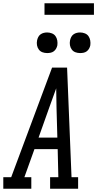

<svg xmlns="http://www.w3.org/2000/svg" viewBox="-46 -1145 590 1165"><path d="M-26 0V-70H22L270 -735H361L388 -70H428V0H258V-70H308L304 -240H163L102 -70H144V0ZM302 -310 297 -490Q297 -520 296 -549.5Q295 -579 295 -609Q284 -579 273.5 -549.5Q263 -520 252 -490L188 -310ZM440 -823Q425 -823 411.5 -828Q398 -833 389.5 -844.5Q381 -856 378.5 -870.5Q376 -885 379 -900Q381 -910 386 -920Q391 -930 400 -936.5Q409 -943 419.5 -945.5Q430 -948 440 -948Q455 -948 469 -942.5Q483 -937 491 -925.5Q499 -914 501.5 -899.5Q504 -885 502 -870Q500 -860 494.5 -850Q489 -840 480 -833.5Q471 -827 460.5 -825Q450 -823 440 -823ZM240 -823Q225 -823 211.5 -828Q198 -833 189.5 -844.5Q181 -856 178.5 -870.5Q176 -885 179 -900Q181 -910 186 -920Q191 -930 200 -936.5Q209 -943 219.5 -945.5Q230 -948 240 -948Q255 -948 269 -942.5Q283 -937 291 -925.5Q299 -914 301.5 -899.5Q304 -885 302 -870Q300 -860 294.5 -850Q289 -840 280 -833.5Q271 -827 260.5 -825Q250 -823 240 -823ZM224 -1055V-1125H524V-1055Z"/></svg>

Font: Iosevka Slab
Style: Italic
Weight: 400
Italic angle: -9°
Monospace: yes
Designer: Belleve Invis
Foundry: Belleve Invis
Version: Version 11.1.0; ttfautohint (v1.8.3)